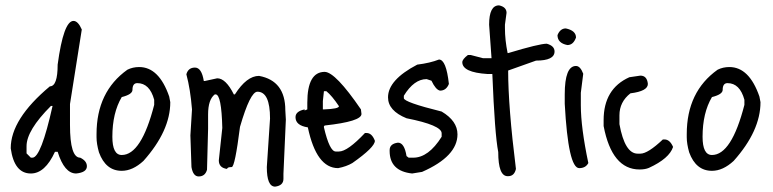

<svg xmlns="http://www.w3.org/2000/svg" viewBox="-20 -627 2881 716"><path d="M254 -549Q271 -549 285 -517L241 -239V-161Q241 -39 279 -39Q304 -27 304 -7Q304 16 264 20Q220 20 195 -61H185Q148 20 95 20Q33 20 20 -74Q20 -183 166 -305Q195 -305 195 -386Q217 -549 254 -549ZM79 -82V-55L95 -39H101Q133 -39 176 -232H170Q79 -141 79 -82Z M499 -377Q573 -377 611 -267L615 -246Q615 -139 515 -27Q475 10 434 10Q374 10 349 -59Q340 -91 340 -115V-127Q340 -285 455 -367Q475 -377 499 -377ZM399 -117Q399 -49 434 -49Q507 -49 555 -236V-255Q538 -317 492 -317Q474 -317 474 -292Q474 -275 434 -265Q399 -206 399 -117Z M675 -350Q682 -375 707 -375Q732 -375 740 -325H744L790 -335Q822 -335 852 -275H856Q900 -344 946 -344Q1044 -326 1044 -216L1046 -181L1037 21V40Q1037 65 1006 69Q975 69 975 -4L987 -185Q987 -285 940 -285Q913 -285 875 -154Q856 -4 844 -4Q827 -4 827 3Q796 -1 796 -29L809 -150Q806 -275 784 -275H781Q756 -256 756 -200V-147L752 6Q745 31 721 31Q700 31 694 -4L690 -122L696 -219Q690 -294 675 -350Z M1191 -359Q1231 -358 1326 -219L1328 -202Q1328 -174 1191 -159L1188 -156V-152Q1209 -62 1232 -62H1244Q1276 -62 1341 -131H1347Q1367 -131 1378 -102Q1378 -78 1294 -19Q1272 -6 1241 0Q1160 0 1128 -152Q1082 -159 1082 -190Q1082 -212 1116 -219V-215L1126 -219V-244Q1126 -359 1191 -359ZM1197 -287H1188L1184 -250V-219H1188Q1244 -221 1244 -231Q1218 -270 1197 -287Z M1617 -405Q1644 -405 1654 -314Q1644 -289 1621 -289Q1605 -292 1589 -326L1571 -332Q1524 -332 1486 -270V-261Q1486 -246 1627 -211Q1686 -176 1686 -126Q1686 -44 1554 14L1517 20Q1433 11 1433 -64V-67Q1433 -91 1464 -95Q1488 -95 1496 -45L1504 -39H1521Q1578 -39 1627 -117V-130Q1627 -160 1496 -186Q1427 -214 1427 -264Q1427 -329 1536 -386Q1584 -392 1617 -405Z M1841 -607Q1869 -601 1869 -579L1863 -535V-522Q1863 -478 1873 -429H1875Q1991 -464 2019 -464Q2048 -456 2048 -435Q2048 -401 1979 -401L1875 -364Q1875 -229 1904 3Q1898 30 1875 30H1873Q1838 30 1838 -60Q1825 -127 1816 -351H1798Q1704 -357 1704 -395Q1704 -406 1725 -422H1735L1781 -410H1813L1804 -535Q1804 -607 1841 -607Z M2090 -521Q2128 -513 2128 -487Q2118 -459 2096 -459Q2059 -466 2059 -496Q2069 -521 2090 -521ZM2128 -381Q2144 -381 2155 -352L2146 -281V-234Q2146 -152 2174 -19Q2164 0 2140 0Q2099 0 2086 -240V-275Q2086 -381 2128 -381Z M2327 -339 2368 -345Q2393 -345 2396 -314Q2396 -287 2331 -279Q2290 -247 2290 -197V-164Q2310 -54 2358 -54H2368Q2396 -54 2452 -107H2458Q2478 -107 2490 -79Q2476 -36 2400 -1Q2386 5 2365 5Q2262 5 2231 -157V-179Q2231 -296 2327 -339Z M2700 -377Q2774 -377 2812 -267L2816 -246Q2816 -139 2716 -27Q2676 10 2635 10Q2575 10 2550 -59Q2541 -91 2541 -115V-127Q2541 -285 2656 -367Q2676 -377 2700 -377ZM2600 -117Q2600 -49 2635 -49Q2708 -49 2756 -236V-255Q2739 -317 2693 -317Q2675 -317 2675 -292Q2675 -275 2635 -265Q2600 -206 2600 -117Z"/></svg>

Font: Just Me Again Down Here
Style: Regular
Weight: 400
Designer: Kimberly Geswein
Foundry: Kimberly Geswein
Version: Version 1.002 2007